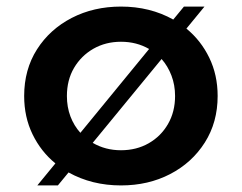

<svg xmlns="http://www.w3.org/2000/svg" viewBox="-20 -548 736 584"><path d="M93.5 16H156L188.5 -23.5Q259.5 16 348 16Q431 16 497.5 -18.5Q564 -53 603 -114.5Q642 -176 642 -256Q642 -320 616.5 -372.5Q591 -425 547 -461L602 -528H539.5L507 -488.5Q436.5 -528 348 -528Q265 -528 198.2 -493.5Q131.5 -459 92.5 -397.8Q53.5 -336.5 53.5 -256Q53.5 -192 79 -139.5Q104.5 -87 148.5 -51ZM183.5 -256Q183.5 -304.5 205.2 -341.5Q227 -378.5 264.2 -399.8Q301.5 -421 348 -421Q395.5 -421 433.5 -399L224.5 -144Q205 -165.5 194.2 -194Q183.5 -222.5 183.5 -256ZM348 -91Q300.5 -91 262 -113.5L471.5 -368.5Q490.5 -347 501.5 -318.2Q512.5 -289.5 512.5 -256Q512.5 -208 491 -170.8Q469.5 -133.5 432.2 -112.2Q395 -91 348 -91Z"/></svg>

Font: Spartan SemiBold
Style: Regular
Weight: 600
Designer: Matt Bailey, Mirko Velimirovic
Foundry: Matt Bailey
Version: Version 1.003; ttfautohint (v1.8.3)